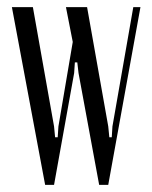

<svg xmlns="http://www.w3.org/2000/svg" viewBox="-20 -516 424 536"><path d="M106 0 13.2 -496.1H71.8L130.9 -163.1L133.8 -132.8H141.1L143.1 -163.1L183.1 -398.9L164.1 -496.1H223.1L282.2 -163.1L285.2 -132.8H292L293.9 -163.1L352.1 -496.1H372.1L282.2 0H256.8L199.2 -312L195.8 -341.8H189L187 -312L130.9 0Z"/></svg>

Font: Moniqa Narrow Heading
Style: Regular
Weight: 400
Width: 4
Designer: Rajesh Rajput
Foundry: Rajesh Rajput
Version: Version 1.000